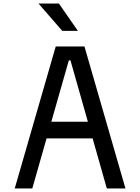

<svg xmlns="http://www.w3.org/2000/svg" viewBox="-20 -1062 790 1082"><path d="M63 0 294 -800H456L687 0H582L377 -722H368L162 0ZM191 -282V-376H559V-282ZM419 -888H331L197 -1042H312Z"/></svg>

Font: Martian Mono SemiExpanded Light
Style: Regular
Weight: 300
Width: 6
Monospace: yes
Designer: Roman Shamin
Foundry: Evil Martians
Version: Version 0.930